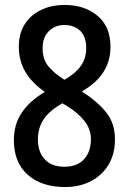

<svg xmlns="http://www.w3.org/2000/svg" viewBox="-20 -744 520 775"><path d="M243 11Q148 11 92 -38.5Q36 -88 36 -178Q36 -242 68 -289.5Q100 -337 161 -373Q108 -410 82 -454.5Q56 -499 56 -555Q56 -609 80 -646.5Q104 -684 146 -704Q188 -724 241 -724Q322 -724 374 -680Q426 -636 426 -555Q426 -440 310 -375Q369 -338 406.5 -293Q444 -248 444 -182Q444 -122 418 -79Q392 -36 346.5 -12.5Q301 11 243 11ZM240 -422Q284 -447 306 -477.5Q328 -508 328 -550Q328 -596 304 -619.5Q280 -643 240 -643Q202 -643 177 -618Q152 -593 152 -549Q152 -504 176 -475.5Q200 -447 240 -422ZM240 -71Q291 -71 319 -101Q347 -131 347 -183Q347 -222 321.5 -255Q296 -288 249 -317L232 -327Q180 -298 156.5 -263Q133 -228 133 -180Q133 -131 160.5 -101Q188 -71 240 -71Z"/></svg>

Font: Noto Sans Malayalam Condensed Medium
Style: Regular
Weight: 500
Width: 3
Designer: Jelle Bosma - Monotype Design Team
Foundry: Monotype Imaging Inc.
Version: Version 2.104; ttfautohint (v1.8.4.7-5d5b)